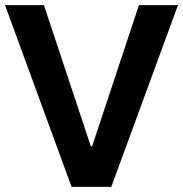

<svg xmlns="http://www.w3.org/2000/svg" viewBox="-20 -729 715 749"><path d="M339.2 -158.1H334.4L151.3 -709.1H-0.4L259.2 0H414.1L674.4 -709.1H522.1Z"/></svg>

Font: Estedad VF
Style: Regular
Weight: 100
Designer: Amin Abedi
Version: Version 7.3